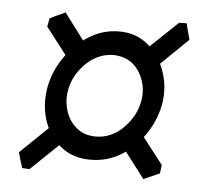

<svg xmlns="http://www.w3.org/2000/svg" viewBox="-38 -500 497 461"><g transform="rotate(5 211.0 -270.0)"><path d="M227.1 -369.6Q188 -369.6 158.2 -339.4Q128.4 -309.1 123.5 -269.5Q120.6 -245.6 128.7 -222.9Q136.7 -200.2 155 -185.5Q173.3 -170.9 200.2 -170.9Q238.8 -170.9 268.1 -201.2Q297.4 -231.4 302.7 -270Q307.6 -306.6 287.4 -337.4Q267.1 -368.2 227.1 -369.6ZM73.2 -269Q78.6 -310.1 101.8 -346.2Q125 -382.3 159.9 -404.8Q194.8 -427.2 234.9 -427.2Q275.4 -427.2 303.7 -403.6Q332 -379.9 345.2 -343.8Q358.4 -307.6 353.5 -269Q348.1 -230 325.9 -194.6Q303.7 -159.2 269.3 -136.7Q234.9 -114.3 192.4 -114.3Q150.9 -114.3 122.3 -136.5Q93.8 -158.7 81.1 -193.8Q68.4 -229 73.2 -269ZM128.9 -206.1 140.1 -166.5 48.8 -79.1 31.2 -80.1Q25.4 -97.2 20 -117.2L110.8 -204.6ZM164.1 -357.4 126.5 -339.4 61.5 -423.8 65.4 -443.8Q73.2 -448.2 83.3 -452.6Q93.3 -457 102.5 -461.4L165.5 -377.4ZM361.8 -96.2 323.2 -79.1 259.3 -163.1 263.2 -183.1Q271 -187.5 280.8 -192.4Q290.5 -197.3 298.8 -201.2L364.3 -116.7ZM394 -460.9 404.3 -421.9 314 -334 295.9 -335.4Q292.5 -343.3 289.6 -353.3Q286.6 -363.3 283.7 -372.6L376 -460.4Z"/></g></svg>

Font: Dai Banna SIL SemiBold
Style: Italic
Weight: 600
Italic angle: -11°
Designer: Victor Gaultney
Foundry: SIL International
Version: Version 4.000